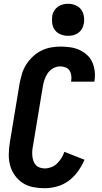

<svg xmlns="http://www.w3.org/2000/svg" viewBox="-20 -990 540 1018"><path d="M217 8Q185 8 155 2Q125 -4 101 -19.5Q77 -35 59.5 -59Q42 -83 34 -111.5Q26 -140 26.5 -171.5Q27 -203 32 -234L84 -548Q89 -573 96.5 -598.5Q104 -624 118.5 -647Q133 -670 153.5 -689.5Q174 -709 198 -721Q222 -733 248 -738Q274 -743 300 -743Q326 -743 351.5 -739.5Q377 -736 399.5 -726Q422 -716 440.5 -699.5Q459 -683 469 -661Q479 -639 482 -613.5Q485 -588 481 -562L480 -557H357V-559Q360 -574 358 -589Q356 -604 349 -615.5Q342 -627 328 -632.5Q314 -638 299 -638Q281 -638 263 -628.5Q245 -619 233.5 -602.5Q222 -586 216 -567.5Q210 -549 207 -531L155 -217Q152 -203 151 -189.5Q150 -176 151.5 -162.5Q153 -149 157 -137Q161 -125 169.5 -115.5Q178 -106 191 -101.5Q204 -97 217 -97Q234 -97 251.5 -103.5Q269 -110 282.5 -123Q296 -136 306 -152Q316 -168 321 -185L428 -143Q415 -112 394 -82.5Q373 -53 345 -32Q317 -11 283 -1.5Q249 8 217 8ZM341 -800Q321 -800 302 -807.5Q283 -815 271.5 -830Q260 -845 257 -865Q254 -885 257 -906Q259 -920 267 -933Q275 -946 287 -954.5Q299 -963 313 -966.5Q327 -970 341 -970Q361 -970 379.5 -962.5Q398 -955 409.5 -940Q421 -925 424.5 -905Q428 -885 424 -864Q422 -850 414.5 -837Q407 -824 395 -815.5Q383 -807 369 -803.5Q355 -800 341 -800Z"/></svg>

Font: Iosevka SS18 Extrabold
Style: Italic
Weight: 800
Italic angle: -9°
Monospace: yes
Designer: Belleve Invis
Foundry: Belleve Invis
Version: Version 25.1.1; ttfautohint (v1.8.4)